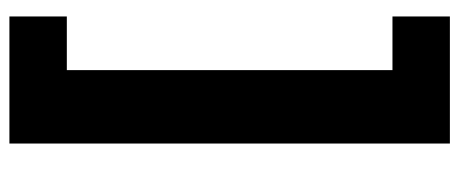

<svg xmlns="http://www.w3.org/2000/svg" viewBox="-304 -478 976 408"><g transform="rotate(90 184.0 -274.0)"><path d="M285 194V-742H15V-620H129V72H15V194Z"/></g></svg>

Font: AWKNG-Font
Style: Bold
Weight: 700
Designer: Awakening Church
Foundry: Awakening Church
Version: Version 1.700;PS 001.700;hotconv 1.0.88;makeotf.lib2.5.64775